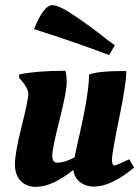

<svg xmlns="http://www.w3.org/2000/svg" viewBox="-20 -713 541 746"><path d="M64 -221.5C46.7 -152.5 38 -103.8 38 -75.5C38 -47.2 45.5 -25.3 60.5 -10C75.5 5.3 94.7 13 118 13C162 13 211 -9 265 -53C267 -33.7 275.5 -18 290.5 -6C305.5 6 323.7 12 345 12C389.7 12 441.7 -12.7 501 -62L482 -94C448 -78 429 -70 425 -70C418.3 -70 415 -77.8 415 -93.5C415 -109.2 424.3 -162.5 443 -253.5C461.7 -344.5 471 -405.7 471 -437H452C391.3 -437 349.3 -432.3 326 -423C326 -377 314 -300.7 290 -194C279.3 -148.7 272.7 -118 270 -102C244.7 -88 222.3 -81 203 -81C189.7 -81 183 -90 183 -108C183 -126 192.3 -172 211 -246C229.7 -320 239 -368.3 239 -391C239 -413.7 237.3 -429.3 234 -438C160 -438 100.3 -433.3 55 -424L54 -411C78 -385 90 -364.2 90 -348.5C90 -332.8 81.3 -290.5 64 -221.5ZM183 -693C161 -693 137.3 -662 112 -600C224.7 -564 322 -530.3 404 -499L426 -537C403.3 -553 382 -569.3 362 -586L331 -609L299.5 -631.5L271 -651C230.3 -679 201 -693 183 -693Z"/></svg>

Font: Oleo Script
Style: Regular
Weight: 400
Designer: Soytutype
Foundry: Soytutype
Version: Version 1.002